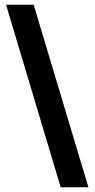

<svg xmlns="http://www.w3.org/2000/svg" viewBox="-20 -790 402 810"><path d="M236 0 5.5 -770H122L353 0Z"/></svg>

Font: Junction SemiBold
Style: Regular
Weight: 600
Designer: Caroline Hadilaksono
Foundry: Caroline Hadilaksono, Tyler Finck, The League of Moveable Type
Version: Version 2.000; ttfautohint (v1.8.3)